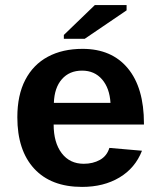

<svg xmlns="http://www.w3.org/2000/svg" viewBox="-20 -732 640 762"><path d="M305.7 9.8Q182.6 9.8 115.7 -62.7Q48.8 -135.3 48.8 -266.6Q48.8 -354.5 80.3 -415Q111.8 -475.6 169.9 -506.8Q228 -538.1 307.6 -538.1Q423.3 -538.1 487.3 -460.9Q551.3 -383.8 551.3 -241.7V-237.8H192.9Q192.9 -166 224.9 -124Q256.8 -82 312.5 -82Q348.6 -82 376.5 -97.4Q404.3 -112.8 414.1 -145L543.5 -133.8Q516.6 -64.9 454.1 -27.6Q391.6 9.8 305.7 9.8ZM305.7 -451.7Q255.4 -451.7 225.6 -417.7Q195.8 -383.8 193.8 -323.7H418.5Q415 -382.3 385 -417Q355 -451.7 305.7 -451.7ZM233.4 -578.1V-593.3L356.4 -711.9H482.4V-690.9L316.4 -578.1Z"/></svg>

Font: Liberation Mono
Style: Bold
Weight: 700
Monospace: yes
Designer: Steve Matteson
Foundry: Ascender Corporation
Version: Version 2.1.5